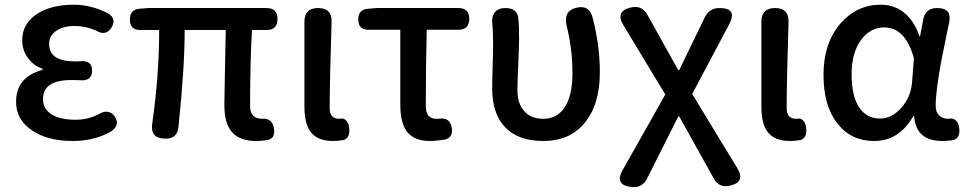

<svg xmlns="http://www.w3.org/2000/svg" viewBox="-20 -584 4101 813"><path d="M288 13Q182 13 117 -31Q48 -76 48 -153Q48 -258 160 -288V-293Q119 -307 96 -342Q74 -374 74 -413Q74 -486 140 -527Q199 -564 292 -564Q367 -564 438 -527Q474 -505 453 -469Q429 -429 388 -454Q343 -474 297 -474Q249 -474 219 -454Q188 -434 188 -398Q188 -324 298 -324Q315 -324 323 -325Q370 -328 370 -285Q370 -242 324 -244Q309 -245 281 -245Q162 -245 162 -164Q162 -123 198 -100Q234 -77 300 -77Q352 -77 397 -100Q417 -113 436 -110.5Q455 -108 467 -89Q489 -54 451 -28Q381 13 288 13Z M1064 13Q993 13 960 -27Q930 -64 930 -140Q930 -163 932 -262Q935 -397 936 -457H762Q762 -300 736 -49Q732 6 676 3Q614 0 625 -63Q654 -268 654 -457H573Q530 -457 530 -501Q530 -544 571 -547L609 -550H882H1109Q1155 -550 1155 -504Q1155 -457 1109 -457H1047Q1039 -324 1039 -134Q1039 -81 1091 -81Q1111 -83 1124 -72.5Q1137 -62 1140 -41Q1147 0 1116 8Q1091 13 1064 13Z M1390 13Q1324 13 1295 -26Q1269 -60 1269 -133V-341V-492Q1269 -550 1327 -550Q1386 -550 1384 -490Q1376 -236 1376 -126Q1376 -81 1417 -81Q1418 -81 1419 -81Q1434 -85 1444.5 -75Q1455 -65 1458 -47Q1465 -1 1435 9Q1411 13 1390 13Z M1800 13Q1733 13 1703 -27Q1675 -64 1675 -140V-458H1540Q1497 -458 1497 -502Q1497 -544 1538 -547L1577 -550H1772H1921Q1967 -550 1967 -504Q1967 -458 1921 -458H1787Q1783 -305 1783 -134Q1783 -81 1828 -81Q1833 -81 1838 -81Q1884 -90 1893 -43Q1900 -3 1865 7Q1825 13 1800 13Z M2280 13Q2175 13 2119.5 -44.5Q2064 -102 2064 -210Q2064 -240 2066 -301.5Q2068 -363 2068 -394Q2068 -451 2064.5 -482.5Q2061 -514 2075.5 -532Q2090 -550 2120 -550Q2170 -550 2175 -506Q2178 -479 2178 -419Q2178 -392 2175 -321Q2171 -238 2171 -202Q2171 -141 2204 -109Q2232 -81 2281 -81Q2338 -81 2370 -128Q2404 -178 2404 -275Q2404 -376 2380 -472Q2372 -502 2381 -523Q2391 -544 2420 -551Q2474 -565 2489 -511Q2520 -392 2520 -279Q2520 -140 2455 -63Q2393 13 2280 13Z M3002 171 2856 -91H2852L2720 172Q2699 213 2654 208Q2580 200 2617 135L2689 8L2797 -184L2620 -477Q2584 -536 2650 -552Q2697 -564 2721 -522L2852 -287H2856L2965 -512Q2985 -550 3026 -550Q3105 -550 3067 -480L2911 -186L3102 128Q3138 187 3071 202Q3024 213 3002 171Z M3325 13Q3259 13 3230 -26Q3204 -60 3204 -133V-341V-492Q3204 -550 3262 -550Q3321 -550 3319 -490Q3311 -236 3311 -126Q3311 -81 3352 -81Q3353 -81 3354 -81Q3369 -85 3379.5 -75Q3390 -65 3393 -47Q3400 -1 3370 9Q3346 13 3325 13Z M3682 13Q3584 13 3527 -60Q3467 -134 3467 -267Q3467 -402 3540 -486Q3609 -564 3709 -564Q3763 -564 3804 -534Q3850 -499 3873 -431H3876L3889 -500Q3898 -550 3948 -550Q4012 -550 3999 -489Q3997 -478 3992 -455Q3974 -369 3966 -327Q3942 -198 3942 -136Q3942 -109 3957 -95Q3972 -81 3996 -81Q3997 -81 3998 -81Q4015 -85 4026.5 -75Q4038 -65 4041 -46Q4048 -2 4020 8Q3997 13 3970 13Q3858 13 3851 -92H3847Q3787 13 3682 13ZM3707 -82Q3756 -82 3796.5 -127.5Q3837 -173 3842 -236L3850 -337Q3814 -468 3724 -468Q3668 -468 3629 -419Q3586 -364 3586 -269Q3586 -178 3617.5 -130Q3649 -82 3707 -82Z"/></svg>

Font: GenSenRounded TW M
Style: Regular
Weight: 500
Version: Version 1.501;PS 1;hotconv 16.6.51;makeotf.lib2.5.65220